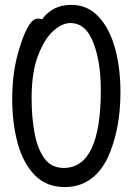

<svg xmlns="http://www.w3.org/2000/svg" viewBox="-20 -739 540 783"><path d="M244.1 23.9Q169.9 23.9 122.6 -23.9Q75.2 -71.8 52.5 -153.3Q29.8 -234.9 29.8 -336.9Q29.8 -457 64 -557.1Q98.1 -663.1 133.8 -663.1Q148.9 -663.1 151.9 -660.2Q193.8 -719.2 271 -719.2Q335.9 -719.2 380.9 -672.1Q425.8 -625 448.5 -544.4Q471.2 -463.9 471.2 -362.8Q471.2 -208 418 -92.8Q358.9 23.9 244.1 23.9ZM240.2 -54.2Q391.1 -54.2 391.1 -371.1Q391.1 -484.9 361.8 -562Q331.1 -645 267.1 -645Q233.9 -645 198 -613.5Q162.1 -582 135.5 -513.4Q108.9 -444.8 108.9 -338.9Q108.9 -258.8 121.3 -194.3Q133.8 -129.9 161.9 -92Q189.9 -54.2 240.2 -54.2Z"/></svg>

Font: LXGW WenKai Mono GB Screen
Style: Regular
Weight: 400
Monospace: yes
Designer: LXGW / Fontworks Inc.
Foundry: LXGW / Fontworks Inc.
Version: Version 1.510;January 18,2025